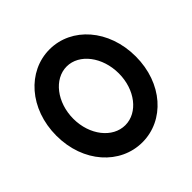

<svg xmlns="http://www.w3.org/2000/svg" viewBox="-109 -630 809 809"><g transform="rotate(45 295.5 -225.5)"><path d="M18 -226C18 -95 136 11 296 11C456 11 572 -95 572 -226C572 -357 456 -462 296 -462C136 -462 18 -357 18 -226ZM120 -226C120 -301 199 -361 296 -361C393 -361 470 -301 470 -226C470 -151 393 -90 296 -90C199 -90 120 -151 120 -226Z"/></g></svg>

Font: Charger Sport
Style: BlkExt
Weight: 900
Designer: Jasper
Foundry: Cannot Into Space Fonts
Version: Version 1.1